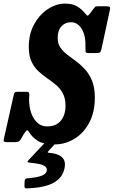

<svg xmlns="http://www.w3.org/2000/svg" viewBox="-70 -785 632 1067"><path d="M250.5 -574Q250.5 -542.5 265.5 -520.8Q280.5 -499 304 -481Q327.5 -463 353.8 -443.8Q380 -424.5 403.5 -398.5Q427 -372.5 442 -335Q457 -297.5 457 -242.5Q457 -161.5 426 -103.2Q395 -45 344 -13.8Q293 17.5 234 17.5Q170 17.5 138.2 -3.5Q106.5 -24.5 91.5 -51.5Q83 -64.5 78.2 -60Q73.5 -55.5 62.5 -40.5L44.5 -9Q39 -1 32.5 2Q26 5 13.5 5H-30Q-43.5 5 -47.5 1.8Q-51.5 -1.5 -48.5 -13L6 -256Q8 -267 12.2 -271Q16.5 -275 28.5 -275H75.5Q86 -275 89.5 -271.8Q93 -268.5 93 -259Q88.5 -211.5 99 -171.5Q109.5 -131.5 133.2 -107Q157 -82.5 192.5 -82.5Q241.5 -82.5 267.8 -114Q294 -145.5 294 -197.5Q294 -239 279.2 -266.2Q264.5 -293.5 241.2 -313Q218 -332.5 192 -350.2Q166 -368 142.8 -389.8Q119.5 -411.5 104.8 -443.5Q90 -475.5 90 -523.5Q90 -597.5 120.5 -651.5Q151 -705.5 197 -735.2Q243 -765 291 -765Q334 -765 360 -748.8Q386 -732.5 403.5 -710Q413.5 -697 417.5 -697.8Q421.5 -698.5 434 -715L450 -736.5Q455.5 -743.5 458.5 -746.8Q461.5 -750 473.5 -750H521.5Q536 -750 539.8 -746Q543.5 -742 540.5 -729L493.5 -511Q490 -497 484.8 -493.5Q479.5 -490 464 -490H428Q407.5 -490 406.2 -495.8Q405 -501.5 405 -517.5Q407.5 -586 384.5 -623.8Q361.5 -661.5 324.5 -661.5Q292.5 -661.5 271.5 -638.8Q250.5 -616 250.5 -574ZM66 247.5 67 219Q69 210.5 73.5 208.2Q78 206 85.5 205.5Q106 204 129 200.2Q152 196.5 169 188.2Q186 180 189.5 165.5Q193 148 179.2 138.8Q165.5 129.5 143.2 125.5Q121 121.5 99 119.5Q84.5 118 83.2 114.8Q82 111.5 88.5 105L190.5 -3.5Q195 -8.5 206 -8.5H236.5Q257 -8.5 248 1.5L203 50.5Q194.5 59 195.2 61.5Q196 64 209 65Q253 68.5 275.2 89.5Q297.5 110.5 288 152.5Q280 187 257.8 208.5Q235.5 230 204.8 241.2Q174 252.5 140.5 256.8Q107 261 78 262Q64.5 262.5 66 247.5Z"/></svg>

Font: Besley* Condensed
Style: Bold Italic
Weight: 700
Width: 3
Italic angle: -13°
Designer: Owen Earl
Foundry: indestructible type*
Version: Version 3.000; ttfautohint (v1.8.3)